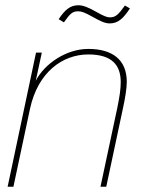

<svg xmlns="http://www.w3.org/2000/svg" viewBox="-20 -710 536 730"><path d="M139 -510H117L9 0H31L94 -296C124 -436 218 -503 316 -503C406 -503 439 -462 439 -398C439 -372 435 -344 426 -300L362 0H384L447 -296C456 -337 462 -374 462 -399C462 -484 406 -524 316 -524C231 -524 149 -467 116 -403ZM203 -637 223 -625C247 -659 256 -667 277 -667C289 -667 300 -664 332 -646C362 -629 380 -621 397 -621C429 -621 449 -640 474 -678L455 -689C430 -654 419 -644 398 -644C389 -644 379 -646 344 -666C314 -683 295 -690 278 -690C247 -690 227 -673 203 -637Z"/></svg>

Font: Nacelle Thin
Style: Italic
Weight: 100
Italic angle: -12°
Designer: Sora Sagano
Foundry: Sora Sagano
Version: Version 1.000;FEAKit 1.0